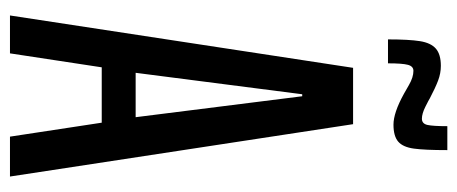

<svg xmlns="http://www.w3.org/2000/svg" viewBox="-286 -631 917 385"><g transform="rotate(90 172.5 -438.5)"><path d="M11 0 116 -688H229L334 0H254L226 -184H115L87 0ZM126 -252H215L173 -586H169ZM112 -864Q127 -864 141.5 -858.5Q156 -853 177 -842Q180 -840 194 -833Q208 -826 218 -826Q228 -826 230.5 -837Q233 -848 233 -877H281Q281 -832 278 -810Q275 -788 264 -778.5Q253 -769 230 -769Q206 -769 168 -790Q166 -791 150.5 -800Q135 -809 122 -809Q113 -809 110 -798Q107 -787 107 -758H59Q59 -800 62.5 -822Q66 -844 77.5 -854Q89 -864 112 -864Z"/></g></svg>

Font: Saira Ultra Condensed Medium
Style: Regular
Weight: 500
Width: 1
Designer: Hector Gatti with collaboration of the Omnibus-Type team
Foundry: Omnibus-Type
Version: Version 1.001; ttfautohint (v1.8)